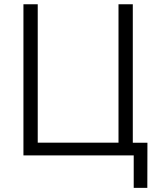

<svg xmlns="http://www.w3.org/2000/svg" viewBox="-20 -748 740 924"><path d="M619.1 0H92.8V-727.5H161.6V-61.5H550.3V-727.5H619.1ZM623.5 156.2V0H581.5V-61H689.5L689 156.2Z"/></svg>

Font: Inter 17pt Light
Style: Regular
Weight: 300
Version: Version 4.001;git-66647c0bb